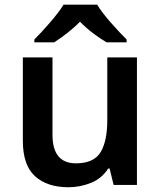

<svg xmlns="http://www.w3.org/2000/svg" viewBox="-20 -786 682 816"><path d="M250 -766.1C224.1 -722.7 162.1 -654.3 126 -618.2V-606H210C245.6 -628.9 285.2 -658.2 319.8 -693.8C354.5 -658.2 396.5 -627.4 433.1 -606H518.1V-618.2C481.9 -654.3 418 -722.7 393.1 -766.1ZM436 -542V-276.9C436 -216.8 426.8 -171.4 407.7 -139.6C388.7 -107.9 353.5 -91.8 303.2 -91.8C236.3 -91.8 203.1 -132.3 203.1 -212.9V-542H77.1V-188C77.1 -118.7 94.2 -68.4 128.9 -37.1C163.1 -5.9 210.4 9.8 271 9.8C304.7 9.8 336.9 3.4 367.7 -9.3C397.9 -21.5 421.9 -42 439.9 -69.8H445.8L462.9 0H562V-542Z"/></svg>

Font: Noto Reveo Sans
Style: Regular
Weight: 600
Designer: Monotype Design Team
Foundry: Monotype Imaging Inc.
Version: Version 2.007